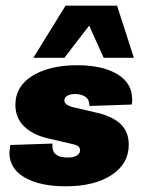

<svg xmlns="http://www.w3.org/2000/svg" viewBox="-20 -643 497 674"><path d="M211 11Q120 11 66.5 -20Q13 -51 13 -107Q13 -112 14 -118Q15 -124 16 -134L164 -139Q162 -113 175.5 -101.5Q189 -90 217 -90Q239 -90 250 -97Q261 -104 261 -115Q261 -125 254 -130Q247 -135 227 -139L149 -157Q94 -170 64 -200Q34 -230 34 -275Q34 -340 94 -377Q154 -414 251 -414Q340 -414 392 -382.5Q444 -351 444 -294Q444 -290 444 -286Q444 -282 442 -276L294 -271Q294 -293 280 -303Q266 -313 243 -313Q227 -313 216.5 -307Q206 -301 206 -290Q206 -282 214.5 -276Q223 -270 239 -266L317 -248Q375 -235 403.5 -207.5Q432 -180 432 -135Q432 -68 371.5 -28.5Q311 11 211 11ZM97 -440 210 -623H391L450 -440H344L293 -553L206 -440Z"/></svg>

Font: Rokkitt SemiBold Black
Style: Italic
Weight: 900
Italic angle: -9°
Version: Version 3.103